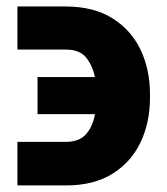

<svg xmlns="http://www.w3.org/2000/svg" viewBox="-20 -560 514 592"><path d="M33.7 -122.6H183.6Q223.6 -122.6 244.6 -145.5Q265.6 -168.5 272.9 -208H95.7V-322.3H272.5Q266.1 -356 246.3 -381.6Q226.6 -407.2 182.1 -407.2H33.7V-540H182.1Q267.6 -540 325.7 -504.2Q383.8 -468.3 413.1 -407.2Q442.4 -346.2 442.4 -269.5V-258.8Q442.4 -181.6 413.1 -120.6Q383.8 -59.6 326.2 -23.9Q268.6 11.7 183.6 11.7H33.7Z"/></svg>

Font: Inter Display Extra Bold
Style: Regular
Weight: 800
Designer: Rasmus Andersson
Foundry: rsms
Version: Version 4.000;git-4fc901f